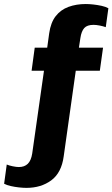

<svg xmlns="http://www.w3.org/2000/svg" viewBox="-114 -748 558 954"><path d="M17.5 185.5Q1 185.5 -19.8 183.2Q-40.5 181 -60.2 176.5Q-80 172 -93.5 165L-80.5 69.5Q-69 74.5 -50.8 78.2Q-32.5 82 -20.5 82Q7.5 82 24 66Q40.5 50 46 15L104.5 -396.5H43L58.5 -511H120.5L130.5 -583Q138 -636 162.8 -667.8Q187.5 -699.5 226.2 -713.8Q265 -728 312 -728Q328 -728 349 -725.8Q370 -723.5 390.8 -719Q411.5 -714.5 424.5 -707L411.5 -613Q399.5 -617.5 381.8 -621Q364 -624.5 351 -624.5Q319 -624.5 304.8 -608.8Q290.5 -593 285.5 -559.5L278 -511H398L382 -396.5H262.5L202.5 29Q191.5 110.5 140.8 148Q90 185.5 17.5 185.5Z"/></svg>

Font: Chivo Medium
Style: Italic
Weight: 500
Italic angle: -8.05°
Designer: Hector Gatti
Foundry: Omnibus-Type
Version: Version 2.002